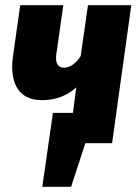

<svg xmlns="http://www.w3.org/2000/svg" viewBox="-20 -552 532 740"><path d="M486 -532 412 0H309L254 168H143L184 -117H261L274 -215Q219 -166 142 -166Q85 -166 56 -199.5Q27 -233 27 -294Q27 -313 30 -335L58 -532H224L197 -342Q196 -337 196 -327Q196 -310 204 -300.5Q212 -291 227 -291Q244 -291 261 -303Q278 -315 291 -336L319 -532Z"/></svg>

Font: Fira Sans Condensed ExtraBold
Style: Italic
Weight: 800
Width: 3
Italic angle: -8°
Designer: bBox Type GmbH & Carrois Corporate GbR & Edenspiekermann AG
Foundry: bBox Type GmbH & Carrois Corporate GbR & Edenspiekermann AG
Version: Version 4.301